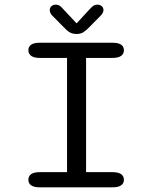

<svg xmlns="http://www.w3.org/2000/svg" viewBox="-20 -802 659 822"><path d="M150.5 0Q125.5 0 113.5 -8.5Q101.5 -17 101.5 -32Q101.5 -48 113.5 -56.5Q125.5 -65 150.5 -65H267V-554H150.5Q125.5 -554 113.5 -562.8Q101.5 -571.5 101.5 -587Q101.5 -602.5 113.5 -610.8Q125.5 -619 150.5 -619H461.5Q486.5 -619 498.5 -610.8Q510.5 -602.5 510.5 -587Q510.5 -571.5 498.5 -562.8Q486.5 -554 461.5 -554H348.5V-65H461.5Q486.5 -65 498.5 -56.5Q510.5 -48 510.5 -32Q510.5 -17 498.5 -8.5Q486.5 0 461.5 0ZM411 -735 364 -687.5Q349.5 -672 337.2 -664.2Q325 -656.5 307.5 -656.5Q290 -656.5 277.5 -664.2Q265 -672 251 -687.5L204 -735Q193 -746.5 193 -758Q193 -768.5 200 -775.2Q207 -782 218.5 -782Q229.5 -782 237 -776.2Q244.5 -770.5 253 -760.5L308 -702L361.5 -760Q370.5 -770 378 -776Q385.5 -782 396.5 -782Q408.5 -782 415.8 -775.5Q423 -769 423 -759Q423 -754 420.2 -747.8Q417.5 -741.5 411 -735Z"/></svg>

Font: Sono Monospace
Style: Regular
Weight: 400
Designer: Tyler Finck
Foundry: Tyler Finck
Version: Version 2.112